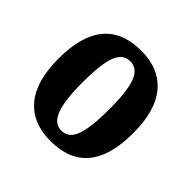

<svg xmlns="http://www.w3.org/2000/svg" viewBox="-137 -629 767 767"><g transform="rotate(45 246.0 -246.0)"><path d="M35 -246Q35 -502 247 -502Q348 -502 402.5 -437.5Q457 -373 457 -246Q457 10 245 10Q144 10 89.5 -54Q35 -118 35 -246ZM322 -246Q322 -347 304.5 -394Q287 -441 246 -441Q204 -441 187 -394.5Q170 -348 170 -246Q170 -146 188 -98Q206 -50 247 -50Q288 -50 305 -97.5Q322 -145 322 -246Z"/></g></svg>

Font: Noto Serif Armenian SmBold Cond
Style: Regular
Weight: 600
Width: 3
Designer: Monotype Design team
Foundry: Monotype Imaging Inc.
Version: Version 1.000